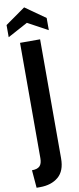

<svg xmlns="http://www.w3.org/2000/svg" viewBox="-119 -941 476 1150"><g transform="rotate(-10 119.0 -366.5)"><path d="M5 172 -4 64Q29 64 43.5 49.2Q58 34.5 58 1V-700H180V24Q180 100.5 137.5 136.2Q95 172 26 172ZM-3 -745V-819L119 -905L241 -819V-745L119 -811Z"/></g></svg>

Font: Cabin Condensed
Style: Bold
Weight: 700
Width: 3
Designer: Pablo Impallari
Foundry: Pablo Impallari. http://www.impallari.com Igino Marini. http://www.ikern.com
Version: Version 3.001; ttfautohint (v1.8.3)